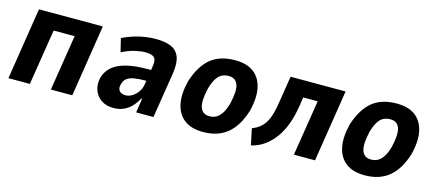

<svg xmlns="http://www.w3.org/2000/svg" viewBox="-44 -898 2939 1298"><g transform="rotate(15 1425.0 -249.5)"><path d="M30 0 109 -503H556L477 0H327L389 -390H242L180 0Z M766 11Q714 11 679 -14Q644 -39 631 -79.5Q618 -120 630 -168Q645 -214 680.5 -243.5Q716 -273 776.5 -288Q837 -303 926 -303H969L958 -224H928Q883 -224 851 -218.5Q819 -213 800.5 -199Q782 -185 775 -157Q766 -130 779 -111.5Q792 -93 825 -93Q846 -93 868.5 -106Q891 -119 909 -143.5Q927 -168 932 -204L952 -333Q959 -378 941 -393.5Q923 -409 880 -409Q851 -409 808.5 -399.5Q766 -390 717 -365L694 -459Q736 -479 775 -491Q814 -503 851.5 -508.5Q889 -514 927 -514Q986 -514 1028 -498Q1070 -482 1088.5 -440Q1107 -398 1096 -321L1045 0H924L939 -99H933Q916 -67 892.5 -42Q869 -17 838 -3Q807 11 766 11Z M1393 11Q1311 11 1262 -26.5Q1213 -64 1199 -133Q1185 -202 1209 -296Q1227 -352 1252.5 -393.5Q1278 -435 1310.5 -461.5Q1343 -488 1385.5 -501Q1428 -514 1481 -514Q1563 -514 1611.5 -477Q1660 -440 1674 -371.5Q1688 -303 1664 -209Q1646 -152 1621 -111Q1596 -70 1563 -43Q1530 -16 1488 -2.5Q1446 11 1393 11ZM1408 -103Q1433 -103 1453 -113Q1473 -123 1491 -148.5Q1509 -174 1523 -223Q1545 -316 1529.5 -358Q1514 -400 1465 -400Q1443 -400 1421.5 -391Q1400 -382 1382.5 -356Q1365 -330 1351 -282Q1329 -189 1344.5 -146Q1360 -103 1408 -103Z M1731 15 1707 -99Q1738 -111 1760 -128.5Q1782 -146 1797.5 -172Q1813 -198 1823.5 -234.5Q1834 -271 1841 -320L1870 -503H2255L2176 0H2028L2090 -390H1989L1978 -321Q1967 -252 1946 -196Q1925 -140 1894 -97.5Q1863 -55 1822.5 -26Q1782 3 1731 15Z M2524 11Q2442 11 2393 -26.5Q2344 -64 2330 -133Q2316 -202 2340 -296Q2358 -352 2383.5 -393.5Q2409 -435 2441.5 -461.5Q2474 -488 2516.5 -501Q2559 -514 2612 -514Q2694 -514 2742.5 -477Q2791 -440 2805 -371.5Q2819 -303 2795 -209Q2777 -152 2752 -111Q2727 -70 2694 -43Q2661 -16 2619 -2.5Q2577 11 2524 11ZM2539 -103Q2564 -103 2584 -113Q2604 -123 2622 -148.5Q2640 -174 2654 -223Q2676 -316 2660.5 -358Q2645 -400 2596 -400Q2574 -400 2552.5 -391Q2531 -382 2513.5 -356Q2496 -330 2482 -282Q2460 -189 2475.5 -146Q2491 -103 2539 -103Z"/></g></svg>

Font: Nunito Sans 7pt Condensed ExtraBold
Style: Italic
Weight: 800
Width: 3
Italic angle: -9°
Designer: Vernon Adams
Foundry: Vernon Adams
Version: Version 3.101;gftools[0.9.27]